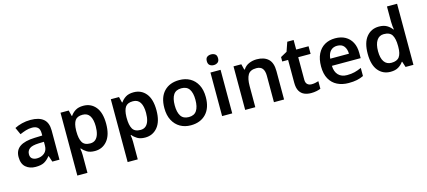

<svg xmlns="http://www.w3.org/2000/svg" viewBox="-69 -1414 5134 2308"><g transform="rotate(-15 2498.0 -260.0)"><path d="M297 -552Q402 -552 456.5 -506.5Q511 -461 511 -364V0H422L397 -75H393Q358 -31 319.5 -10.5Q281 10 213 10Q140 10 92 -31Q44 -72 44 -158Q44 -242 105.5 -284.5Q167 -327 292 -331L386 -334V-361Q386 -413 361 -435Q336 -457 291 -457Q250 -457 212 -445Q174 -433 138 -417L98 -505Q138 -526 189.5 -539Q241 -552 297 -552ZM320 -254Q237 -251 205 -225.5Q173 -200 173 -157Q173 -119 196 -102Q219 -85 255 -85Q310 -85 348 -116.5Q386 -148 386 -210V-256Z M954 -552Q1049 -552 1107 -481.5Q1165 -411 1165 -272Q1165 -134 1105.5 -62Q1046 10 951 10Q891 10 854 -12.5Q817 -35 795 -63H787Q791 -45 793 -22.5Q795 0 795 20V240H669V-542H771L789 -470H795Q817 -504 855 -528Q893 -552 954 -552ZM918 -450Q851 -450 824 -410.5Q797 -371 795 -289V-273Q795 -186 821.5 -139.5Q848 -93 920 -93Q960 -93 985.5 -115Q1011 -137 1023.5 -177.5Q1036 -218 1036 -274Q1036 -358 1007.5 -404Q979 -450 918 -450Z M1580 -552Q1675 -552 1733 -481.5Q1791 -411 1791 -272Q1791 -134 1731.5 -62Q1672 10 1577 10Q1517 10 1480 -12.5Q1443 -35 1421 -63H1413Q1417 -45 1419 -22.5Q1421 0 1421 20V240H1295V-542H1397L1415 -470H1421Q1443 -504 1481 -528Q1519 -552 1580 -552ZM1544 -450Q1477 -450 1450 -410.5Q1423 -371 1421 -289V-273Q1421 -186 1447.5 -139.5Q1474 -93 1546 -93Q1586 -93 1611.5 -115Q1637 -137 1649.5 -177.5Q1662 -218 1662 -274Q1662 -358 1633.5 -404Q1605 -450 1544 -450Z M2405 -272Q2405 -137 2335 -63.5Q2265 10 2145 10Q2071 10 2013.5 -23Q1956 -56 1922.5 -119Q1889 -182 1889 -272Q1889 -407 1958.5 -479.5Q2028 -552 2148 -552Q2224 -552 2281.5 -519.5Q2339 -487 2372 -424.5Q2405 -362 2405 -272ZM2018 -272Q2018 -186 2048.5 -139Q2079 -92 2147 -92Q2215 -92 2245.5 -139Q2276 -186 2276 -272Q2276 -358 2245.5 -404Q2215 -450 2147 -450Q2079 -450 2048.5 -404Q2018 -358 2018 -272Z M2661 -542V0H2535V-542ZM2598 -751Q2626 -751 2647 -736.5Q2668 -722 2668 -685Q2668 -649 2647 -633.5Q2626 -618 2598 -618Q2569 -618 2548.5 -633.5Q2528 -649 2528 -685Q2528 -722 2548.5 -736.5Q2569 -751 2598 -751Z M3112 -552Q3203 -552 3254.5 -505Q3306 -458 3306 -353V0H3180V-328Q3180 -389 3156 -419.5Q3132 -450 3080 -450Q3004 -450 2976 -402.5Q2948 -355 2948 -265V0H2822V-542H2919L2937 -471H2944Q2970 -513 3015.5 -532.5Q3061 -552 3112 -552Z M3674 -91Q3698 -91 3720 -95.5Q3742 -100 3761 -106V-12Q3741 -3 3709 3.5Q3677 10 3642 10Q3596 10 3558.5 -5.5Q3521 -21 3498.5 -59Q3476 -97 3476 -165V-447H3403V-502L3483 -546L3523 -661H3602V-542H3756V-447H3602V-166Q3602 -128 3622 -109.5Q3642 -91 3674 -91Z M4088 -552Q4161 -552 4213.5 -522.5Q4266 -493 4295 -438.5Q4324 -384 4324 -306V-242H3966Q3968 -168 4007 -127.5Q4046 -87 4115 -87Q4168 -87 4209.5 -97.5Q4251 -108 4295 -128V-27Q4255 -8 4212 1Q4169 10 4109 10Q4030 10 3968.5 -20.5Q3907 -51 3872.5 -113Q3838 -175 3838 -267Q3838 -360 3869.5 -423.5Q3901 -487 3957 -519.5Q4013 -552 4088 -552ZM4088 -459Q4038 -459 4006.5 -426.5Q3975 -394 3969 -330H4202Q4201 -387 4173.5 -423Q4146 -459 4088 -459Z M4630 10Q4536 10 4477.5 -60.5Q4419 -131 4419 -270Q4419 -409 4478 -480.5Q4537 -552 4633 -552Q4693 -552 4731.5 -529Q4770 -506 4793 -473H4799Q4796 -487 4793 -516Q4790 -545 4790 -570V-760H4916V0H4818L4795 -71H4790Q4767 -37 4729 -13.5Q4691 10 4630 10ZM4668 -92Q4738 -92 4767 -132Q4796 -172 4796 -253V-269Q4796 -357 4768.5 -403Q4741 -449 4666 -449Q4609 -449 4578 -401.5Q4547 -354 4547 -268Q4547 -182 4578 -137Q4609 -92 4668 -92Z"/></g></svg>

Font: Noto Sans Tangsa SemiBold
Style: Regular
Weight: 600
Version: Version 1.504